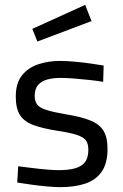

<svg xmlns="http://www.w3.org/2000/svg" viewBox="-20 -761 506 791"><path d="M228 10Q205 10 172.5 7Q140 4 108 -0.5Q76 -5 51 -9L55 -76Q80 -73 111.5 -69Q143 -65 173 -62.5Q203 -60 221 -60Q262 -60 289 -67.5Q316 -75 330 -93Q344 -111 344 -144Q344 -169 333.5 -183Q323 -197 294.5 -206Q266 -215 212 -223Q156 -232 118.5 -245.5Q81 -259 63 -286Q45 -313 45 -363Q45 -419 71 -451Q97 -483 138.5 -496.5Q180 -510 225 -510Q253 -510 286.5 -507Q320 -504 352 -499.5Q384 -495 407 -491L405 -424Q381 -428 349 -431.5Q317 -435 285 -437.5Q253 -440 229 -440Q199 -440 175 -433.5Q151 -427 137 -411Q123 -395 123 -366Q123 -344 133 -330.5Q143 -317 171 -308Q199 -299 252 -290Q314 -280 351.5 -265Q389 -250 406 -223Q423 -196 423 -147Q423 -89 399.5 -54.5Q376 -20 332.5 -5Q289 10 228 10ZM134 -590 113 -642 331 -741 357 -674Z"/></svg>

Font: Cairo
Style: Regular
Weight: 400
Designer: Mohamed Gaber, Accademia di Belle Arti di Urbino
Foundry: Kief Type Foundry, Accademia di Belle Arti di Urbino
Version: Version 3.120